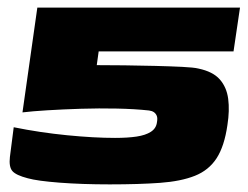

<svg xmlns="http://www.w3.org/2000/svg" viewBox="-20 -480 650 504"><path d="M577 -152Q569 -96 548.5 -64.5Q528 -33 491.5 -18.5Q455 -4 400 0Q345 4 268 4Q195 4 136.5 -0.5Q78 -5 53 -12Q22 -20 12.5 -31Q3 -42 6 -68Q9 -94 16 -146Q85 -132 156 -125Q227 -118 282 -118Q315 -118 338.5 -121.5Q362 -125 376 -134Q390 -143 392 -159Q394 -170 391.5 -176Q389 -182 384 -185.5Q379 -189 371 -190Q334 -194 287 -195Q240 -196 192.5 -194.5Q145 -193 104.5 -190.5Q64 -188 39 -185L78 -460H610L593 -345H239L234 -309Q266 -309 307 -308.5Q348 -308 387.5 -307Q427 -306 458 -304.5Q489 -303 501 -300Q539 -292 557 -271.5Q575 -251 579 -220.5Q583 -190 577 -152Z"/></svg>

Font: Genos Thin Black
Style: Italic
Weight: 900
Italic angle: -8°
Version: Version 1.010